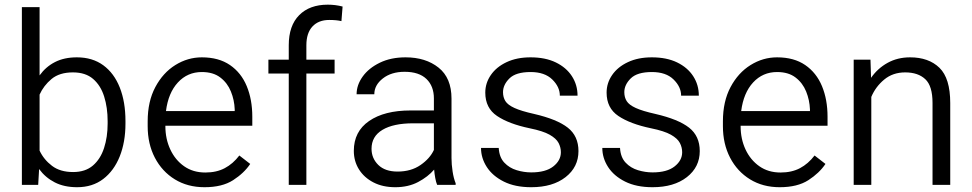

<svg xmlns="http://www.w3.org/2000/svg" viewBox="-20 -780 4100 810"><path d="M509.3 -269V-258.8Q509.3 -180.7 485.1 -120.1Q460.9 -59.6 415.5 -24.9Q370.1 9.8 305.2 9.8Q251 9.8 211.2 -10.5Q171.4 -30.8 145 -66.9L141.1 0H72.3V-750H147V-461.9Q173.3 -498.5 212.2 -518.3Q251 -538.1 304.2 -538.1Q370.1 -538.1 415.8 -504.6Q461.4 -471.2 485.4 -410.6Q509.3 -350.1 509.3 -269ZM434.1 -258.8V-269Q434.1 -326.2 419.4 -372.8Q404.8 -419.4 372.8 -447Q340.8 -474.6 287.6 -474.6Q231 -474.6 197.5 -446.8Q164.1 -418.9 147 -380.9V-144.5Q165 -106.4 199.5 -80.3Q233.9 -54.2 288.6 -54.2Q339.8 -54.2 371.8 -81.5Q403.8 -108.9 418.9 -155.3Q434.1 -201.7 434.1 -258.8Z M842.8 9.8Q771.5 9.8 717.5 -23.4Q663.6 -56.6 633.3 -114.7Q603 -172.9 603 -247.6V-268.1Q603 -352.1 635.3 -412.6Q667.5 -473.1 719.7 -505.6Q772 -538.1 831.5 -538.1Q902.8 -538.1 950.2 -505.6Q997.6 -473.1 1021 -416.5Q1044.4 -359.9 1044.4 -287.6V-249.5H677.7V-247.6Q677.7 -193.8 698.5 -149.4Q719.2 -105 756.8 -78.6Q794.4 -52.2 846.2 -52.2Q893.6 -52.2 928.2 -70.6Q962.9 -88.9 989.7 -124L1035.6 -88.4Q1009.8 -49.8 963.6 -20Q917.5 9.8 842.8 9.8ZM831.5 -476.1Q771 -476.1 730.5 -432.1Q689.9 -388.2 680.2 -311.5H970.2V-318.4Q968.8 -357.9 954.1 -394Q939.5 -430.2 909.4 -453.1Q879.4 -476.1 831.5 -476.1Z M1272.5 0H1198.2V-469.7H1112.3V-528.3H1198.2V-588.9Q1198.2 -671.9 1242.2 -716.1Q1286.1 -760.3 1362.8 -760.3Q1395.5 -760.3 1425.3 -752.4L1420.4 -690.9Q1399.4 -695.8 1369.1 -695.8Q1323.7 -695.8 1298.1 -668.2Q1272.5 -640.6 1272.5 -588.9V-528.3H1391.6V-469.7H1272.5Z M1824.2 0Q1819.3 -11.7 1816.2 -29.1Q1813 -46.4 1811.5 -64.5Q1785.6 -34.2 1744.1 -12.2Q1702.6 9.8 1647.5 9.8Q1594.7 9.8 1555.4 -10.5Q1516.1 -30.8 1494.4 -65.4Q1472.7 -100.1 1472.7 -143.6Q1472.7 -225.1 1537.1 -269.5Q1601.6 -314 1711.9 -314H1810.5V-364.7Q1810.5 -416.5 1779.1 -446.8Q1747.6 -477.1 1687 -477.1Q1630.9 -477.1 1595 -449Q1559.1 -420.9 1559.1 -382.3H1484.4Q1484.4 -421.4 1510 -457Q1535.6 -492.7 1582.3 -515.4Q1628.9 -538.1 1690.9 -538.1Q1775.9 -538.1 1830.3 -494.6Q1884.8 -451.2 1884.8 -363.8V-113.3Q1884.8 -86.4 1889.4 -56.6Q1894 -26.9 1902.3 -6.8V0ZM1657.2 -56.2Q1713.9 -56.2 1753.9 -83.7Q1793.9 -111.3 1810.5 -147.5V-259.8H1723.1Q1639.6 -259.8 1593.5 -232.2Q1547.4 -204.6 1547.4 -152.3Q1547.4 -112.3 1575.9 -84.2Q1604.5 -56.2 1657.2 -56.2Z M2346.2 -137.7Q2346.2 -158.2 2336.4 -177Q2326.7 -195.8 2298.6 -211.7Q2270.5 -227.5 2214.8 -238.8Q2126.5 -257.3 2076.9 -290.8Q2027.3 -324.2 2027.3 -389.2Q2027.3 -429.7 2050.8 -463.6Q2074.2 -497.6 2117.2 -517.8Q2160.2 -538.1 2218.3 -538.1Q2280.8 -538.1 2325 -516.6Q2369.1 -495.1 2392.8 -458.5Q2416.5 -421.9 2416.5 -376.5H2341.8Q2341.8 -413.6 2309.8 -444.8Q2277.8 -476.1 2218.3 -476.1Q2156.2 -476.1 2129.2 -449.2Q2102.1 -422.4 2102.1 -391.1Q2102.1 -369.6 2112.1 -353.5Q2122.1 -337.4 2150.4 -324.5Q2178.7 -311.5 2233.4 -299.3Q2330.1 -276.9 2375.2 -241.5Q2420.4 -206.1 2420.4 -142.6Q2420.4 -75.2 2366 -32.7Q2311.5 9.8 2221.2 9.8Q2152.8 9.8 2105.5 -13.9Q2058.1 -37.6 2033.7 -75.4Q2009.3 -113.3 2009.3 -155.8H2084Q2086.4 -116.2 2107.7 -93.8Q2128.9 -71.3 2159.7 -62Q2190.4 -52.7 2221.2 -52.7Q2282.2 -52.7 2314.2 -77.9Q2346.2 -103 2346.2 -137.7Z M2857.9 -137.7Q2857.9 -158.2 2848.1 -177Q2838.4 -195.8 2810.3 -211.7Q2782.2 -227.5 2726.6 -238.8Q2638.2 -257.3 2588.6 -290.8Q2539.1 -324.2 2539.1 -389.2Q2539.1 -429.7 2562.5 -463.6Q2585.9 -497.6 2628.9 -517.8Q2671.9 -538.1 2730 -538.1Q2792.5 -538.1 2836.7 -516.6Q2880.9 -495.1 2904.5 -458.5Q2928.2 -421.9 2928.2 -376.5H2853.5Q2853.5 -413.6 2821.5 -444.8Q2789.6 -476.1 2730 -476.1Q2668 -476.1 2640.9 -449.2Q2613.8 -422.4 2613.8 -391.1Q2613.8 -369.6 2623.8 -353.5Q2633.8 -337.4 2662.1 -324.5Q2690.4 -311.5 2745.1 -299.3Q2841.8 -276.9 2887 -241.5Q2932.1 -206.1 2932.1 -142.6Q2932.1 -75.2 2877.7 -32.7Q2823.2 9.8 2732.9 9.8Q2664.6 9.8 2617.2 -13.9Q2569.8 -37.6 2545.4 -75.4Q2521 -113.3 2521 -155.8H2595.7Q2598.1 -116.2 2619.4 -93.8Q2640.6 -71.3 2671.4 -62Q2702.1 -52.7 2732.9 -52.7Q2793.9 -52.7 2825.9 -77.9Q2857.9 -103 2857.9 -137.7Z M3269.5 9.8Q3198.2 9.8 3144.3 -23.4Q3090.3 -56.6 3060.1 -114.7Q3029.8 -172.9 3029.8 -247.6V-268.1Q3029.8 -352.1 3062 -412.6Q3094.2 -473.1 3146.5 -505.6Q3198.7 -538.1 3258.3 -538.1Q3329.6 -538.1 3377 -505.6Q3424.3 -473.1 3447.8 -416.5Q3471.2 -359.9 3471.2 -287.6V-249.5H3104.5V-247.6Q3104.5 -193.8 3125.2 -149.4Q3146 -105 3183.6 -78.6Q3221.2 -52.2 3272.9 -52.2Q3320.3 -52.2 3355 -70.6Q3389.6 -88.9 3416.5 -124L3462.4 -88.4Q3436.5 -49.8 3390.4 -20Q3344.2 9.8 3269.5 9.8ZM3258.3 -476.1Q3197.8 -476.1 3157.2 -432.1Q3116.7 -388.2 3106.9 -311.5H3397V-318.4Q3395.5 -357.9 3380.9 -394Q3366.2 -430.2 3336.2 -453.1Q3306.2 -476.1 3258.3 -476.1Z M3798.8 -474.6Q3746.6 -474.6 3710.2 -444.3Q3673.8 -414.1 3655.8 -371.1V0H3581.5V-528.3H3652.3L3654.8 -451.7Q3682.6 -491.7 3724.6 -514.9Q3766.6 -538.1 3819.3 -538.1Q3897.9 -538.1 3943.4 -493.9Q3988.8 -449.7 3988.8 -345.2V0H3914.1V-345.7Q3914.1 -417.5 3883.5 -446Q3853 -474.6 3798.8 -474.6Z"/></svg>

Font: Vazirmatn UI Light
Style: Regular
Weight: 300
Designer: Saber Rastikerdar
Foundry: Saber Rastikerdar
Version: Version 33.003